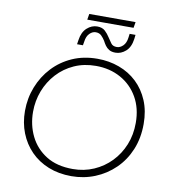

<svg xmlns="http://www.w3.org/2000/svg" viewBox="-102 -1059 1036 1160"><g transform="rotate(10 415.5 -479.0)"><path d="M414 13Q336 13 272.5 -12.5Q209 -38 164 -84Q119 -130 94.5 -192Q70 -254 70 -327Q70 -405 97.5 -475Q125 -545 175 -598.5Q225 -652 294 -682.5Q363 -713 448 -713Q519 -713 581.5 -690Q644 -667 690.5 -623Q737 -579 763.5 -516Q790 -453 790 -373Q790 -286 760.5 -215Q731 -144 678.5 -93Q626 -42 558 -14.5Q490 13 414 13ZM415 -31Q484 -31 543.5 -57Q603 -83 647.5 -129Q692 -175 717 -236.5Q742 -298 742 -371Q742 -461 703.5 -528Q665 -595 598 -632Q531 -669 446 -669Q373 -669 313 -642Q253 -615 209.5 -567.5Q166 -520 142.5 -459Q119 -398 119 -330Q119 -249 152.5 -181Q186 -113 251.5 -72Q317 -31 415 -31ZM547 -768Q523 -768 508 -777Q493 -786 483.5 -799.5Q474 -813 467 -827Q457 -843 444 -856Q431 -869 409 -869Q389 -869 371.5 -851.5Q354 -834 350 -801L346 -778H310L314 -804Q321 -854 349.5 -879.5Q378 -905 412 -905Q443 -905 460.5 -888.5Q478 -872 489 -854Q502 -835 513 -819Q524 -803 549 -803Q569 -803 587 -820.5Q605 -838 609 -872L612 -895H648L645 -869Q638 -818 609.5 -793Q581 -768 547 -768ZM345 -935 351 -971H635L629 -935Z"/></g></svg>

Font: MuseoModerno ExtraLight
Style: Italic
Weight: 250
Italic angle: -9°
Designer: Pablo Cosgaya, Héctor Gatti, Marcela Romero, and the Authors of The MuseoModerno Project.
Foundry: Omnibus-Type Team
Version: Version 1.003